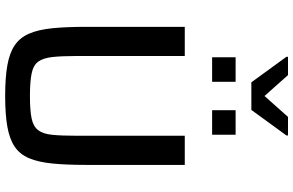

<svg xmlns="http://www.w3.org/2000/svg" viewBox="-216 -912 1136 744"><g transform="rotate(90 352.0 -540.0)"><path d="M352 8Q281 8 233 -0.5Q185 -9 155.5 -29Q126 -49 110.5 -84.5Q95 -120 89.5 -174Q84 -228 84 -304V-688H197V-269Q197 -211 201 -175Q205 -139 219 -120Q233 -101 265 -94.5Q297 -88 352 -88Q408 -88 439 -94.5Q470 -101 484.5 -120Q499 -139 502.5 -175Q506 -211 506 -269V-688H619V-304Q619 -228 613.5 -174Q608 -120 593 -84.5Q578 -49 548.5 -29Q519 -9 471 -0.5Q423 8 352 8ZM202 -794V-885H297V-794ZM407 -794V-885H502V-794ZM299 -946 200 -1082V-1088H271L352 -997L433 -1088H505V-1082L406 -946Z"/></g></svg>

Font: Saira Thin Medium
Style: Regular
Weight: 500
Version: Version 1.101